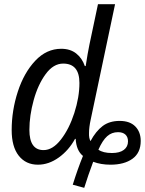

<svg xmlns="http://www.w3.org/2000/svg" viewBox="-20 -780 695 921"><path d="M329 106Q353 29 378 -32Q346 -58 343 -114H340Q310 -59 262 -24.5Q214 10 162 10Q104 10 70 -33Q36 -76 36 -156Q36 -250 65.5 -340.5Q95 -431 149 -488.5Q203 -546 274 -546Q317 -546 345.5 -523.5Q374 -501 387 -463H391Q401 -528 409 -566L450 -760H532L415 -206Q407 -169 407 -142Q406 -118 414 -103Q440 -151 472.5 -175.5Q505 -200 554 -200Q603 -200 629 -173.5Q655 -147 655 -104Q655 -47 615.5 -18.5Q576 10 510 10Q464 10 427 -4Q403 60 384 121ZM361 -382Q361 -475 283 -475Q236 -475 199 -424.5Q162 -374 141.5 -299.5Q121 -225 121 -157Q121 -60 189 -60Q233 -60 272.5 -111Q312 -162 336.5 -238Q361 -314 361 -382ZM594 -102Q594 -123 581.5 -134.5Q569 -146 546 -146Q516 -146 494 -126.5Q472 -107 452 -62Q474 -46 517 -46Q554 -46 574 -61Q594 -76 594 -102Z"/></svg>

Font: Noto Sans UI Narrow
Style: Italic
Weight: 400
Width: 4
Italic angle: -12°
Designer: Monotype Design Team
Foundry: Monotype Imaging Inc.
Version: Version 1.001